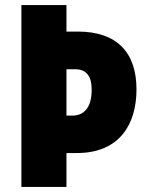

<svg xmlns="http://www.w3.org/2000/svg" viewBox="-20 -734 578 754"><path d="M516 -383C516 -528 439 -610 286 -610H241V-714H64V0H241V-133H282C451 -133 516 -248 516 -383ZM264 -280H241V-462H276C319 -462 340 -435 340 -382C340 -309 308 -280 264 -280Z"/></svg>

Font: Noto Sans Devanagari Condensed Black
Style: Regular
Weight: 900
Width: 3
Designer: Jelle Bosma - Monotype Design Team
Foundry: Monotype Imaging Inc.
Version: Version 2.004